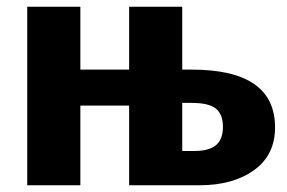

<svg xmlns="http://www.w3.org/2000/svg" viewBox="-20 -551 854 571"><path d="M798 -172Q798 -90 735.5 -45Q673 0 573 0H364V-237H219V0H61V-531H219V-344H364V-531H522V-344H550Q798 -344 798 -172ZM643 -174Q643 -211 622 -228Q601 -245 550 -245H522V-102H559Q601 -102 622 -119Q643 -136 643 -174Z"/></svg>

Font: FiraGOUPP
Style: Bold
Weight: 700
Designer: bBox Type
Foundry: bBox Type GmbH
Version: Version 1.001